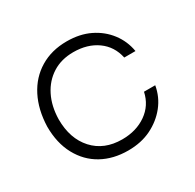

<svg xmlns="http://www.w3.org/2000/svg" viewBox="-102 -516 647 637"><g transform="rotate(-30 222.0 -198.0)"><path d="M220 10Q163 10 119.5 -14Q76 -38 51 -84Q26 -130 26 -193Q28 -257 52.5 -305Q77 -353 121 -379.5Q165 -406 223 -406Q273 -406 311 -387.5Q349 -369 373.5 -337Q398 -305 405 -264H362Q352 -311 315 -337.5Q278 -364 224 -364Q178 -364 144 -342.5Q110 -321 91 -283Q72 -245 71 -195Q71 -121 111.5 -76.5Q152 -32 221 -32Q275 -32 313.5 -59Q352 -86 362 -133H405Q398 -92 372.5 -60Q347 -28 308.5 -9Q270 10 220 10Z"/></g></svg>

Font: Darker Grotesque
Style: Regular
Weight: 400
Designer: Gabriel Lam
Foundry: TypeRant
Version: Version 1.000;gftools[0.9.28]